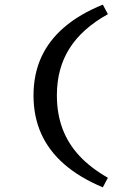

<svg xmlns="http://www.w3.org/2000/svg" viewBox="-20 -650 511 824"><path d="M421.3 154Q322.1 112.5 256 55Q189.8 -2.6 156.8 -76.3Q123.8 -150.1 123.8 -240.1Q123.8 -330.2 156.6 -403.2Q189.5 -476.2 255.6 -533Q321.7 -589.8 421.3 -630.2L443 -589.1Q332.1 -527.6 278.1 -442Q224.1 -356.5 224.1 -240.9Q224.1 -163 248 -98.4Q271.9 -33.8 320.6 18.6Q369.2 70.9 443 112.9Z"/></svg>

Font: Playfair 5pt SemiExpanded Light
Style: Regular
Weight: 300
Width: 6
Designer: Claus Eggers Sørensen
Foundry: Claus Eggers Sørensen
Version: Version 2.203